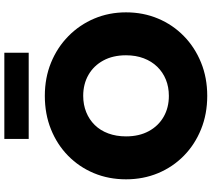

<svg xmlns="http://www.w3.org/2000/svg" viewBox="-64 -872 952 863"><g transform="rotate(-90 411.5 -441.0)"><path d="M411.5 15Q330 15 261.5 -12.8Q193 -40.5 142.5 -90Q92 -139.5 64.2 -206Q36.5 -272.5 36.5 -350Q36.5 -428 64.2 -494.5Q92 -561 142.5 -610.5Q193 -660 261.5 -687.5Q330 -715 411.5 -715Q493 -715 561.2 -687Q629.5 -659 680.2 -609Q731 -559 759 -492.8Q787 -426.5 787 -350Q787 -272.5 759 -206Q731 -139.5 680.2 -90Q629.5 -40.5 561.2 -12.8Q493 15 411.5 15ZM411.5 -157.5Q451.5 -157.5 484.8 -171Q518 -184.5 542.5 -209.8Q567 -235 580.5 -270.5Q594 -306 594 -350Q594 -409 570.5 -452.2Q547 -495.5 505.8 -519Q464.5 -542.5 411.5 -542.5Q372 -542.5 338.5 -529Q305 -515.5 280.5 -490.5Q256 -465.5 242.8 -429.8Q229.5 -394 229.5 -350Q229.5 -291 253 -247.8Q276.5 -204.5 317.5 -181Q358.5 -157.5 411.5 -157.5ZM218 -787.5V-897H605.5V-787.5Z"/></g></svg>

Font: Geologica Cursive ExtraBold
Style: Regular
Weight: 800
Designer: Sindre Bremnes, Frode Helland
Foundry: Monokrom Skriftforlag AS
Version: Version 1.010;gftools[0.9.28]